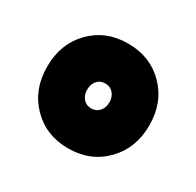

<svg xmlns="http://www.w3.org/2000/svg" viewBox="-84 -748 519 508"><g transform="rotate(30 176.0 -494.0)"><path d="M287.8 -379.2Q243.7 -334 175.8 -334Q107.9 -334 64 -379.2Q20 -424.3 20 -494.1Q20 -564 64 -608.9Q107.9 -653.8 175.8 -653.8Q243.7 -653.8 287.8 -608.9Q332 -564 332 -494.1Q332 -424.3 287.8 -379.2ZM151.4 -466.8Q160.6 -456.1 175.8 -456.1Q190.9 -456.1 200.4 -466.8Q210 -477.5 210 -494.1Q210 -510.7 200.4 -521.5Q190.9 -532.2 175.8 -532.2Q160.6 -532.2 151.4 -521.5Q142.1 -510.7 142.1 -494.1Q142.1 -477.5 151.4 -466.8Z"/></g></svg>

Font: Apfel Grotezk Satt
Style: Regular
Weight: 900
Designer: Luigi Gorlero
Foundry: © 2023, Luigi Gorlero & Collletttivo
Version: Version 2.000;Glyphs 3.2 (3217)